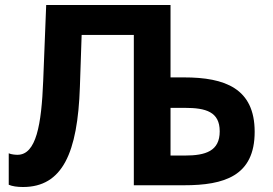

<svg xmlns="http://www.w3.org/2000/svg" viewBox="-20 -742 1094 769"><path d="M720 -310C805 -310 860 -294 860 -216C860 -137 804 -119 720 -119H663V-310ZM717 0C878 0 1000 -37 1000 -214C1000 -388 881 -432 717 -432H663V-722H165L153 -418C146 -242 125 -122 50 -122C43 -122 26 -123 15 -128V-2C29 4 49 7 72 7C230 7 291 -129 300 -394L307 -602H516V0Z"/></svg>

Font: Perun
Style: Bold
Weight: 700
Foundry: Copyright (c) Stefan Peev, Context Ltd, 2016
Version: Version 1.089